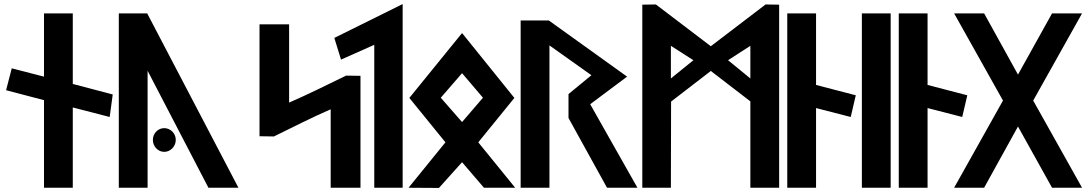

<svg xmlns="http://www.w3.org/2000/svg" viewBox="-20 -926 5368 947"><path d="M521 -349 536 -460 339 -512V-860H197V-548L38 -589L10 -481L197 -432V0H339V-396Z M566 -860V0H708V-577L1008 0H1156L706 -860ZM790 -177C821 -177 847 -204 847 -236C847 -268 821 -294 790 -294C759 -294 734 -268 734 -236C734 -204 759 -177 790 -177Z M1260 -254 1330 -253H1331C1424 -298 1514 -345 1611 -387V0H1758V-552L1688 -553H1687C1594 -508 1503 -462 1406 -420V-806H1260Z M1966 -906 1629 -739 1662 -632 1826 -705V0H1966Z M2362 -444 2259 -324 2154 -444 2259 -565ZM1999 -443 2177 -224 1995 0 2145 1 2259 -126 2367 0H2521L2339 -224L2517 -443L2259 -763Z M2891 -412 3073 -548 2687 -825H2548V0H2690V-702L2897 -555L2784 -462V-344L2974 0H3124Z M3289 -539V-700L3400 -629ZM3571 -629 3681 -700V-539ZM3823 0V-903L3756 -904L3486 -698L3215 -904L3148 -903V0H3289L3290 -425L3486 -576L3681 -426V0Z M4005 0V-393L4176 -349L4201 -456L4005 -507V-860H3863V0Z M4373 0V-860H4231V0Z M4555 0V-393L4726 -349L4751 -456L4555 -507V-860H4413V0Z M5076 -430 5317 -860H5169L5001 -558L4834 -860H4686L4927 -430L4686 0H4834L5001 -302L5169 0H5317Z"/></svg>

Font: Ny Stormning
Style: Hf
Weight: 700
Designer: Robert Jablonski, Mew Too
Foundry: Cannot Into Space Fonts
Version: Version 0.90